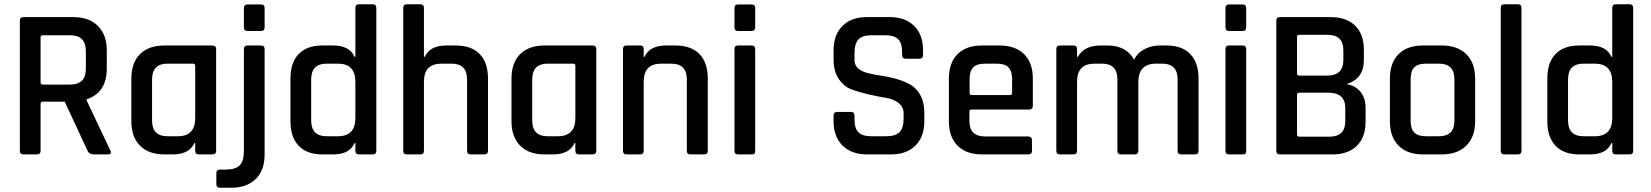

<svg xmlns="http://www.w3.org/2000/svg" viewBox="-20 -723 7730 899"><path d="M153 0H90Q73 0 73 -17V-626Q73 -643 90 -643H324Q397 -643 438.5 -601.5Q480 -560 480 -487V-403Q480 -288 385 -258V-254L496 -20Q507 0 483 0H421Q397 0 390 -17L283 -247H182Q170 -247 170 -237V-17Q170 0 153 0ZM181 -327H308Q382 -327 382 -400V-484Q382 -558 308 -558H181Q170 -558 170 -548V-337Q170 -327 181 -327Z M789 0H750Q676 0 635.5 -41Q595 -82 595 -155V-355Q595 -429 635.5 -469.5Q676 -510 750 -510H974Q992 -510 992 -493V-17Q992 0 974 0H911Q894 0 894 -17V-53H890Q866 0 789 0ZM894 -170V-415Q894 -425 883 -425H764Q692 -425 692 -351V-159Q692 -85 764 -85H812Q894 -85 894 -170Z M1122 -595V-686Q1122 -702 1138 -702H1203Q1219 -702 1219 -686V-595Q1219 -578 1203 -578H1138Q1122 -578 1122 -595ZM1063 156H1010Q993 156 993 139V88Q993 71 1010 71H1036Q1083 71 1102.5 51Q1122 31 1122 -16V-493Q1122 -510 1139 -510H1202Q1219 -510 1219 -493V1Q1219 74 1177.5 115Q1136 156 1063 156Z M1540 0H1489Q1417 0 1378.5 -40.5Q1340 -81 1340 -155V-355Q1340 -430 1378.5 -470Q1417 -510 1489 -510H1540Q1617 -510 1640 -457H1644V-686Q1644 -703 1661 -703H1725Q1742 -703 1742 -686V-17Q1742 0 1725 0H1661Q1644 0 1644 -17V-53H1640Q1617 0 1540 0ZM1644 -170V-340Q1644 -425 1562 -425H1509Q1437 -425 1437 -351V-159Q1437 -85 1509 -85H1562Q1644 -85 1644 -170Z M1948 0H1885Q1868 0 1868 -17V-686Q1868 -703 1885 -703H1948Q1965 -703 1965 -686V-457H1969Q1993 -510 2070 -510H2114Q2187 -510 2226 -470Q2265 -430 2265 -355V-17Q2265 0 2247 0H2184Q2167 0 2167 -17V-351Q2167 -425 2094 -425H2047Q1965 -425 1965 -340V-17Q1965 0 1948 0Z M2569 0H2530Q2456 0 2415.5 -41Q2375 -82 2375 -155V-355Q2375 -429 2415.5 -469.5Q2456 -510 2530 -510H2754Q2772 -510 2772 -493V-17Q2772 0 2754 0H2691Q2674 0 2674 -17V-53H2670Q2646 0 2569 0ZM2674 -170V-415Q2674 -425 2663 -425H2544Q2472 -425 2472 -351V-159Q2472 -85 2544 -85H2592Q2674 -85 2674 -170Z M2977 0H2914Q2897 0 2897 -17V-493Q2897 -510 2914 -510H2977Q2994 -510 2994 -493V-457H2998Q3022 -510 3099 -510H3143Q3216 -510 3255 -470Q3294 -430 3294 -355V-17Q3294 0 3276 0H3213Q3196 0 3196 -17V-351Q3196 -425 3123 -425H3076Q2994 -425 2994 -340V-17Q2994 0 2977 0Z M3419 -595V-686Q3419 -702 3435 -702H3500Q3516 -702 3516 -686V-595Q3516 -578 3500 -578H3435Q3419 -578 3419 -595ZM3419 -17V-493Q3419 -510 3435 -510H3499Q3516 -510 3516 -493V-17Q3516 -7 3512.5 -3.5Q3509 0 3500 0H3436Q3419 0 3419 -17Z M3883 -156V-182Q3883 -199 3900 -199H3964Q3981 -199 3981 -182V-164Q3981 -122 3999.5 -103.5Q4018 -85 4061 -85H4130Q4173 -85 4192 -104.5Q4211 -124 4211 -168V-191Q4211 -223 4186.5 -241.5Q4162 -260 4126 -265.5Q4090 -271 4047 -281Q4004 -291 3968 -304Q3932 -317 3907.5 -353Q3883 -389 3883 -445V-487Q3883 -560 3924.5 -601.5Q3966 -643 4039 -643H4145Q4219 -643 4260.5 -601.5Q4302 -560 4302 -487V-465Q4302 -448 4285 -448H4221Q4204 -448 4204 -465V-478Q4204 -521 4185.5 -539.5Q4167 -558 4124 -558H4061Q4018 -558 3999.5 -538.5Q3981 -519 3981 -472V-441Q3981 -396 4046 -380Q4075 -373 4109.5 -368Q4144 -363 4179 -353Q4214 -343 4243 -326.5Q4272 -310 4290 -276.5Q4308 -243 4308 -195V-156Q4308 -83 4266.5 -41.5Q4225 0 4152 0H4040Q3967 0 3925 -41.5Q3883 -83 3883 -156Z M4794 0H4578Q4504 0 4463.5 -41Q4423 -82 4423 -155V-355Q4423 -429 4463.5 -469.5Q4504 -510 4578 -510H4660Q4734 -510 4775 -469.5Q4816 -429 4816 -355V-228Q4816 -210 4798 -210H4530Q4519 -210 4519 -200V-157Q4519 -84 4592 -84H4794Q4812 -84 4812 -66V-16Q4812 0 4794 0ZM4530 -278H4709Q4719 -278 4719 -288V-352Q4719 -390 4702 -407.5Q4685 -425 4647 -425H4592Q4554 -425 4537 -407.5Q4520 -390 4520 -352V-288Q4520 -278 4530 -278Z M5006 0H4943Q4926 0 4926 -17V-493Q4926 -510 4943 -510H5006Q5023 -510 5023 -493V-457H5027Q5056 -510 5133 -510H5166Q5253 -510 5290 -444Q5306 -476 5339 -493Q5372 -510 5410 -510H5442Q5515 -510 5553.5 -469.5Q5592 -429 5592 -355V-17Q5592 0 5575 0H5511Q5494 0 5494 -17V-351Q5494 -425 5422 -425H5393Q5310 -425 5310 -338V-17Q5310 0 5292 0H5229Q5212 0 5212 -17V-351Q5212 -425 5140 -425H5105Q5023 -425 5023 -340V-17Q5023 0 5006 0Z M5718 -595V-686Q5718 -702 5734 -702H5799Q5815 -702 5815 -686V-595Q5815 -578 5799 -578H5734Q5718 -578 5718 -595ZM5718 -17V-493Q5718 -510 5734 -510H5798Q5815 -510 5815 -493V-17Q5815 -7 5811.5 -3.5Q5808 0 5799 0H5735Q5718 0 5718 -17Z M6064 -83H6204Q6279 -83 6279 -155V-217Q6279 -289 6200 -289H6064Q6053 -289 6053 -279V-93Q6053 -83 6064 -83ZM6064 -369H6194Q6270 -369 6270 -442V-488Q6270 -560 6196 -560H6064Q6053 -560 6053 -550V-379Q6053 -369 6064 -369ZM5956 -17V-626Q5956 -643 5973 -643H6210Q6284 -643 6325 -603Q6366 -563 6366 -490V-441Q6366 -354 6284 -329Q6323 -324 6348.5 -295Q6374 -266 6374 -217V-153Q6374 -80 6333 -40Q6292 0 6219 0H5973Q5956 0 5956 -17Z M6731 0H6643Q6569 0 6528.5 -41Q6488 -82 6488 -155V-355Q6488 -429 6528.5 -469.5Q6569 -510 6643 -510H6731Q6804 -510 6845.5 -469.5Q6887 -429 6887 -355V-155Q6887 -82 6845.5 -41Q6804 0 6731 0ZM6657 -85H6718Q6790 -85 6790 -158V-352Q6790 -425 6718 -425H6657Q6619 -425 6602 -407.5Q6585 -390 6585 -352V-158Q6585 -120 6602 -102.5Q6619 -85 6657 -85Z M7087 0H7024Q7007 0 7007 -17V-686Q7007 -703 7024 -703H7087Q7104 -703 7104 -686V-17Q7104 0 7087 0Z M7425 0H7374Q7302 0 7263.5 -40.5Q7225 -81 7225 -155V-355Q7225 -430 7263.5 -470Q7302 -510 7374 -510H7425Q7502 -510 7525 -457H7529V-686Q7529 -703 7546 -703H7610Q7627 -703 7627 -686V-17Q7627 0 7610 0H7546Q7529 0 7529 -17V-53H7525Q7502 0 7425 0ZM7529 -170V-340Q7529 -425 7447 -425H7394Q7322 -425 7322 -351V-159Q7322 -85 7394 -85H7447Q7529 -85 7529 -170Z"/></svg>

Font: Rajdhani SemiBold
Style: Regular
Weight: 600
Designer: Satya Rajpurohit, Jyotish Sonowal
Foundry: Indian Type Foundry
Version: Version 1.201 February 1, 2022